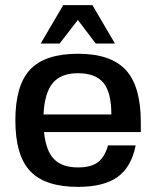

<svg xmlns="http://www.w3.org/2000/svg" viewBox="-20 -720 610 750"><path d="M530 -204H152Q159 -132 190.5 -99Q222 -66 285 -66Q335 -66 362 -86Q389 -106 402 -152H510Q493 -67 439 -28.5Q385 10 285 10Q156 10 98 -51.5Q40 -113 40 -250Q40 -387 98 -448.5Q156 -510 285 -510Q413 -510 471.5 -446.5Q530 -383 530 -243ZM284 -434Q218 -434 186 -395.5Q154 -357 150 -273H415Q415 -359 384 -396.5Q353 -434 284 -434ZM429 -550H354L284 -642L213 -550H139L227 -700H341Z"/></svg>

Font: Fivo Sans Med
Style: Regular
Weight: 450
Designer: Alexander Slobzheninov
Foundry: Alexander Slobzheninov
Version: 1.0